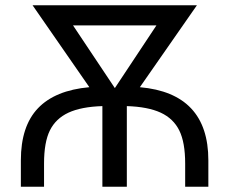

<svg xmlns="http://www.w3.org/2000/svg" viewBox="-20 -708 869 728"><path d="M510.3 -377.4 726.6 -688H103.5L318.8 -377.4C232.3 -369.6 167.3 -343 124 -297.6C80.7 -252.2 59.1 -186.4 59.1 -100.1V0H147V-87.9C147 -141.9 154.4 -183.8 169.2 -213.6C184 -243.4 207.4 -265.8 239.5 -280.8C271.6 -295.7 314.5 -304 368.2 -305.7V0H460.9V-305.7C514.3 -304 557.1 -295.7 589.4 -280.8C621.6 -265.8 645.1 -243.2 659.9 -213.1C674.7 -183 682.1 -141.3 682.1 -87.9V0H770V-100.1C770 -269.7 683.4 -362.1 510.3 -377.4ZM415.5 -374 256.8 -611.8H573.2Z"/></svg>

Font: Arimo
Style: Regular
Weight: 400
Designer: Steve Matteson
Foundry: Monotype Imaging Inc.
Version: Version 1.32